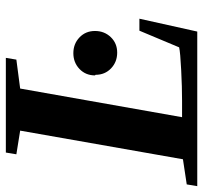

<svg xmlns="http://www.w3.org/2000/svg" viewBox="-46 -656 695 657"><g transform="rotate(-90 301.5 -327.5)"><path d="M229 -52H285Q332 -52 390 -55Q451 -58 468 -62L525 -198H566L522 0H-7L-1 -36L85 -49L183 -606L102 -619L108 -655H432L426 -619L327 -606ZM374 -348 372 -350Q372 -382 394 -403Q416 -424 448 -424Q480 -424 502 -403Q524 -382 524 -350Q524 -318 503 -296Q482 -274 450 -274Q418 -274 396 -295Q374 -316 374 -348Z"/></g></svg>

Font: Libra Serif Modern
Style: Bold Italic
Weight: 700
Italic angle: -12°
Designer: Stefan Peev, Context Ltd
Foundry: Stefan Peev, Context Ltd
Version: Version 1.000